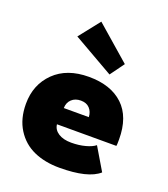

<svg xmlns="http://www.w3.org/2000/svg" viewBox="-128 -769 763 873"><g transform="rotate(20 253.0 -333.0)"><path d="M329.5 -464.5 133 -577 212.5 -677.5 379 -532.5ZM182.5 -170Q185.5 -144 209.2 -128.8Q233 -113.5 271.5 -113.5Q308.5 -113.5 339.2 -121.8Q370 -130 386 -143L450.5 -34.5Q398 12 260 12Q189.5 12 135.8 -12Q82 -36 50 -86.8Q18 -137.5 18 -209.5Q18 -302.5 79 -362.5Q140 -422.5 246 -422.5Q352.5 -422.5 412 -366.5Q471.5 -310.5 471.5 -201.5Q471.5 -174.5 470 -170ZM307.5 -250Q306.5 -275.5 291.2 -292Q276 -308.5 248.5 -308.5Q221 -308.5 204 -292.5Q187 -276.5 186.5 -250Z"/></g></svg>

Font: League Spartan ExtraBold
Style: Regular
Weight: 800
Foundry: The League of Moveable Type
Version: Version 2.002